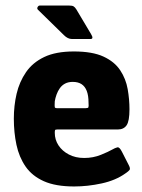

<svg xmlns="http://www.w3.org/2000/svg" viewBox="-20 -666 514 694"><path d="M30 -237Q30 -284 40 -327Q50 -370 74 -405Q98 -440 140 -460Q182 -480 247 -480Q314 -480 354 -461.5Q394 -443 414.5 -412Q435 -381 441.5 -344Q448 -307 448 -271Q448 -228 437.5 -213Q427 -198 406 -198H187Q180 -198 179 -195.5Q178 -193 178 -186Q178 -161 191.5 -140.5Q205 -120 229 -107.5Q253 -95 284 -95Q317 -95 345 -106.5Q373 -118 383 -124Q397 -132 404.5 -133.5Q412 -135 421 -117L445 -70Q452 -57 448.5 -52Q445 -47 433 -39Q398 -14 347.5 -3Q297 8 248 8Q181 8 138.5 -11Q96 -30 72.5 -64Q49 -98 39.5 -142.5Q30 -187 30 -237ZM300 -295Q300 -321 293.5 -337.5Q287 -354 274.5 -362Q262 -370 243 -370Q227 -370 215.5 -364Q204 -358 196.5 -347.5Q189 -337 184.5 -324.5Q180 -312 178 -300Q177 -282 178 -278.5Q179 -275 186 -275H290Q298 -275 299.5 -278Q301 -281 300 -295ZM240 -525Q225 -525 211 -539L117 -631Q113 -635 116 -640.5Q119 -646 124 -646H229Q241 -646 246 -643Q251 -640 256 -632L309 -543Q320 -525 307 -525Z"/></svg>

Font: Glory Thin ExtraBold
Style: Regular
Weight: 800
Version: Version 1.011